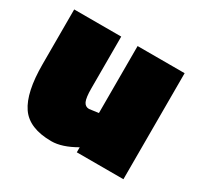

<svg xmlns="http://www.w3.org/2000/svg" viewBox="-118 -642 813 792"><g transform="rotate(30 288.5 -246.0)"><path d="M325 -505H549V0H327V-24Q263 13 213 13Q107 13 65 -48.5Q23 -110 23 -244V-505H247V-259Q247 -214 255 -197Q263 -180 281 -180L325 -186Z"/></g></svg>

Font: Titillium Web
Style: Black
Weight: 900
Version: Version 1.001;PS 35.000;hotconv 1.0.70;makeotf.lib2.5.55311